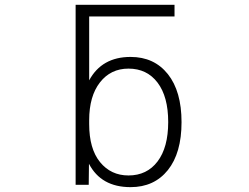

<svg xmlns="http://www.w3.org/2000/svg" viewBox="-20 -771 1040 802"><path d="M516.6 -484.4Q442.4 -484.4 397.5 -426.8Q352.5 -369.1 352.5 -268.6V-252.9Q352.5 -149.4 397.9 -93.8Q443.4 -38.1 516.6 -38.1Q593.8 -38.1 638.2 -96.7Q682.6 -155.3 682.6 -261.2Q682.6 -367.2 638.2 -425.8Q593.8 -484.4 516.6 -484.4ZM351.6 -86.9 350.6 1H295.9V-751H709V-702.1H352.5V-435.5Q405.3 -533.2 525.4 -533.2Q624 -533.2 681.2 -461.4Q738.3 -389.6 738.3 -260.7Q738.3 -131.8 681.2 -60.5Q624 10.7 525.4 10.7Q402.3 10.7 351.6 -86.9Z"/></svg>

Font: Gen Shin Gothic Monospace Light
Style: Regular
Weight: 300
Designer: [Source Han Sans]
Ryoko NISHIZUKA  (kana & ideographs); Paul D. Hunt (Latin, Greek & Cyrillic); Wenlong ZHANG  (bopomofo
Version: Version 1.002.20150607